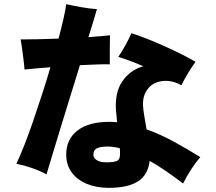

<svg xmlns="http://www.w3.org/2000/svg" viewBox="-20 -846 1040 925"><path d="M504 59Q444 59 397.5 39.5Q351 20 325 -16Q299 -52 299 -101Q299 -175 353 -217Q407 -259 506 -259Q516 -259 525 -258.5Q534 -258 544 -257Q543 -274 541.5 -287.5Q540 -301 539 -311Q532 -399 569 -453.5Q606 -508 670 -527Q636 -542 604.5 -553.5Q573 -565 550 -572Q566 -595 584.5 -628.5Q603 -662 613 -686Q646 -676 687.5 -659.5Q729 -643 772.5 -623.5Q816 -604 855 -584.5Q894 -565 922 -548Q904 -524 885.5 -493Q867 -462 854 -435Q824 -453 789.5 -456Q755 -459 725.5 -445Q696 -431 680 -398.5Q664 -366 671 -314Q673 -297 677.5 -273Q682 -249 686 -223Q753 -199 818.5 -163Q884 -127 945 -89Q923 -64 901 -30Q879 4 862 38Q824 9 783 -19.5Q742 -48 701 -71Q693 -3 644.5 28Q596 59 504 59ZM204 -6Q173 -23 134 -36.5Q95 -50 59 -57Q76 -93 96.5 -145Q117 -197 138.5 -259.5Q160 -322 182 -389.5Q204 -457 223 -522Q183 -519 149.5 -516Q116 -513 98 -511Q97 -529 93.5 -556.5Q90 -584 86.5 -611Q83 -638 79 -656Q111 -656 159.5 -657Q208 -658 262 -660Q276 -713 286 -756.5Q296 -800 299 -826Q329 -819 371.5 -811.5Q414 -804 447 -802Q443 -786 432 -751Q421 -716 406 -667Q437 -669 463.5 -671.5Q490 -674 510 -676Q509 -654 509 -624.5Q509 -595 509 -568Q509 -559 509 -551Q509 -543 509 -536Q487 -537 449 -535.5Q411 -534 365 -532Q342 -457 317 -376.5Q292 -296 269.5 -222.5Q247 -149 230 -92Q213 -35 204 -6ZM493 -64Q537 -64 548.5 -74Q560 -84 558 -111Q558 -116 558 -121.5Q558 -127 557 -132Q525 -140 499 -140Q463 -140 446.5 -131.5Q430 -123 430 -101Q430 -85 446 -74.5Q462 -64 493 -64Z"/></svg>

Font: Zen Kaku Gothic Antique Black
Style: Regular
Weight: 900
Designer: Yoshimichi Ohira
Foundry: Positype
Version: Version 1.001